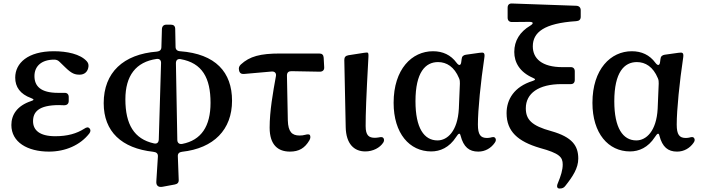

<svg xmlns="http://www.w3.org/2000/svg" viewBox="-20 -844 4010 1098"><path d="M260 23C354 23 439 -14 491 -81C499 -92 499 -102 492 -110C485 -118 475 -117 462 -108C418 -80 366 -65 296 -65C206 -65 169 -100 169 -151C169 -203 200 -243 318 -243C326 -243 333 -243 346 -242C364 -242 373 -251 373 -267V-289C373 -305 364 -314 347 -313H312C212 -313 177 -352 177 -409C177 -466 218 -503 290 -503C303 -503 312 -499 321 -490L354 -458C391 -422 409 -417 436 -417C463 -417 483 -434 486 -464C487 -476 484 -485 476 -494C439 -535 363 -551 288 -551C139 -551 67 -483 67 -400C67 -347 95 -306 158 -283C176 -276 176 -272 158 -266C77 -239 45 -187 45 -129C45 -31 137 23 260 23Z M573 -254C573 -91 676 4 856 24C875 26 884 34 883 51L874 193C873 206 876 215 883 220C889 225 898 226 910 224L980 211C995 208 1003 200 1002 184L997 50C996 34 1005 26 1021 24C1203 4 1307 -103 1307 -268C1307 -431 1213 -536 1010 -551C993 -552 984 -561 984 -576L982 -678C982 -695 973 -703 957 -703H932C916 -703 907 -694 906 -678L903 -575C903 -559 894 -551 878 -549C685 -534 573 -429 573 -254ZM697 -276C697 -411 757 -490 876 -507C893 -509 902 -499 901 -482L888 -46C887 -28 877 -20 860 -24C747 -49 697 -133 697 -276ZM1012 -506C1137 -484 1184 -398 1184 -256C1184 -122 1131 -42 1022 -21C1005 -18 994 -27 994 -44L986 -482C986 -500 995 -508 1012 -506Z M1347 -442C1350 -426 1360 -420 1375 -421L1534 -435C1551 -436 1561 -426 1558 -409C1541 -315 1522 -209 1522 -114C1522 -14 1571 23 1638 23C1690 23 1723 3 1749 -41C1756 -53 1756 -62 1753 -70C1750 -77 1740 -77 1725 -73C1715 -70 1704 -69 1693 -69C1650 -69 1628 -90 1626 -155L1621 -412C1621 -429 1630 -437 1646 -437L1809 -434C1825 -434 1835 -443 1834 -459L1831 -514C1830 -530 1822 -538 1806 -538H1582C1468 -538 1408 -522 1357 -475C1347 -465 1344 -456 1347 -442Z M2069 22C2113 22 2153 1 2172 -29C2178 -39 2177 -47 2173 -54C2169 -61 2159 -61 2145 -58C2138 -57 2131 -56 2124 -56C2090 -56 2071 -69 2071 -123C2071 -195 2074 -282 2087 -519C2088 -533 2086 -540 2084 -542C2081 -544 2074 -544 2062 -542L1972 -528C1956 -525 1949 -517 1949 -501L1957 -117C1959 -21 2005 22 2069 22Z M2446 22C2497 22 2549 0 2588 -60C2602 -82 2610 -86 2614 -68C2631 -3 2663 23 2715 23C2755 23 2788 3 2809 -27C2818 -39 2817 -48 2812 -55C2807 -62 2798 -61 2784 -57C2778 -56 2772 -55 2765 -55C2728 -55 2713 -74 2713 -132C2713 -216 2729 -375 2750 -515C2752 -528 2751 -536 2747 -540C2743 -544 2735 -544 2722 -542L2644 -531C2630 -529 2621 -521 2620 -506L2618 -491C2616 -469 2605 -466 2591 -485C2558 -530 2512 -551 2456 -551C2336 -551 2231 -449 2231 -256C2231 -81 2322 22 2446 22ZM2356 -265C2356 -431 2413 -489 2485 -489C2534 -489 2578 -462 2605 -397C2610 -386 2610 -377 2610 -366L2604 -222C2597 -93 2538 -41 2482 -41C2405 -41 2356 -112 2356 -265Z M3179 234H3182C3195 234 3205 230 3213 219C3255 166 3287 118 3287 63C3287 -10 3253 -60 3133 -94C3019 -125 2987 -161 2987 -225C2987 -310 3060 -363 3191 -363H3242C3258 -362 3267 -371 3267 -387V-436C3267 -452 3258 -461 3242 -460H3197C3078 -460 3027 -510 3027 -579C3027 -659 3091 -711 3275 -723C3292 -724 3301 -732 3301 -748V-785C3301 -801 3292 -810 3276 -811L2908 -824C2892 -825 2883 -816 2883 -800V-743C2883 -727 2892 -718 2908 -718L3007 -719C3031 -719 3033 -710 3012 -697C2953 -662 2921 -611 2921 -547C2921 -487 2952 -432 3027 -399C3044 -392 3044 -387 3026 -381C2920 -348 2877 -275 2877 -197C2877 -92 2942 -35 3067 2C3181 33 3198 55 3198 97C3198 127 3188 161 3170 204C3162 222 3166 234 3179 234Z M3583 22C3634 22 3686 0 3725 -60C3739 -82 3747 -86 3751 -68C3768 -3 3800 23 3852 23C3892 23 3925 3 3946 -27C3955 -39 3954 -48 3949 -55C3944 -62 3935 -61 3921 -57C3915 -56 3909 -55 3902 -55C3865 -55 3850 -74 3850 -132C3850 -216 3866 -375 3887 -515C3889 -528 3888 -536 3884 -540C3880 -544 3872 -544 3859 -542L3781 -531C3767 -529 3758 -521 3757 -506L3755 -491C3753 -469 3742 -466 3728 -485C3695 -530 3649 -551 3593 -551C3473 -551 3368 -449 3368 -256C3368 -81 3459 22 3583 22ZM3493 -265C3493 -431 3550 -489 3622 -489C3671 -489 3715 -462 3742 -397C3747 -386 3747 -377 3747 -366L3741 -222C3734 -93 3675 -41 3619 -41C3542 -41 3493 -112 3493 -265Z"/></svg>

Font: 寒蝉锦书宋Pro Soft
Style: Regular
Weight: 700
Designer: 寒蝉锦书宋{Warren} 思源宋体{Ryoko NISHIZUKA 西塚涼子 (kana & ideographs); Frank Grießhammer (Latin, Greek & Cyrillic); Wenlong ZHANG 
Foundry: Adobe & ChillType
Version: Version 2.000;Glyphs 3.1.1 (3135)